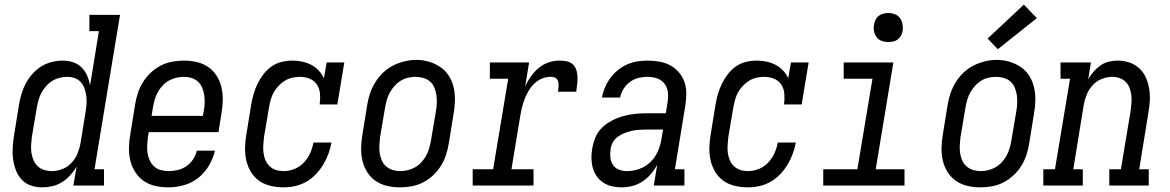

<svg xmlns="http://www.w3.org/2000/svg" viewBox="-20 -799 5040 827"><path d="M161 8Q161 8 161 8Q161 8 161 8Q161 8 161 8Q161 8 161 8Q135 8 111.5 -0.5Q88 -9 72 -27Q56 -45 47.5 -68.5Q39 -92 36 -116.5Q33 -141 35 -167.5Q37 -194 41 -219L62 -349Q66 -373 73 -396Q80 -419 91.5 -440.5Q103 -462 120 -481Q137 -500 158 -513Q179 -526 203 -532Q227 -538 250 -538Q273 -538 294.5 -531Q316 -524 331.5 -508.5Q347 -493 355.5 -473Q364 -453 368 -431L406 -665H365V-735H497L387 -70H428V0H296L310 -81Q298 -61 282 -43.5Q266 -26 246.5 -14Q227 -2 205 3Q183 8 161 8ZM204 -62Q226 -62 249 -71Q272 -80 288.5 -98Q305 -116 314 -138Q323 -160 327 -183L348 -313Q351 -331 352.5 -348.5Q354 -366 352 -382.5Q350 -399 345 -415Q340 -431 329.5 -443.5Q319 -456 303.5 -462Q288 -468 270 -468Q254 -468 237.5 -464Q221 -460 206 -451Q191 -442 179.5 -429Q168 -416 159.5 -401Q151 -386 146.5 -370Q142 -354 139 -338L117 -208Q115 -191 114 -173.5Q113 -156 115.5 -140Q118 -124 124.5 -109Q131 -94 142.5 -83Q154 -72 170 -67Q186 -62 203 -62Z M706 8Q677 8 649.5 2Q622 -4 600 -19Q578 -34 563 -57Q548 -80 541.5 -106.5Q535 -133 535.5 -162Q536 -191 541 -219L562 -349Q566 -374 574 -398.5Q582 -423 596 -445.5Q610 -468 630 -486.5Q650 -505 673.5 -517Q697 -529 722.5 -533.5Q748 -538 773 -538Q801 -538 828.5 -531.5Q856 -525 877.5 -510Q899 -495 913.5 -472Q928 -449 934 -422.5Q940 -396 939.5 -367.5Q939 -339 934 -311L921 -230H621L617 -208Q615 -191 614 -173.5Q613 -156 615.5 -139.5Q618 -123 625 -108Q632 -93 644 -82Q656 -71 672.5 -66.5Q689 -62 706 -62Q726 -62 745.5 -66.5Q765 -71 782.5 -83Q800 -95 811.5 -112.5Q823 -130 828 -150H906Q898 -117 880 -86Q862 -55 834 -33Q806 -11 772.5 -1.5Q739 8 706 8ZM633 -300H854L858 -322Q861 -339 861.5 -356.5Q862 -374 859.5 -390.5Q857 -407 850.5 -422Q844 -437 832.5 -447.5Q821 -458 805 -463Q789 -468 771 -468Q755 -468 738.5 -464Q722 -460 707 -451.5Q692 -443 680 -430Q668 -417 659.5 -401.5Q651 -386 646.5 -370Q642 -354 639 -338Z M1201 8Q1173 8 1145.5 1.5Q1118 -5 1096.5 -20Q1075 -35 1061 -58Q1047 -81 1041 -107.5Q1035 -134 1035.5 -162.5Q1036 -191 1041 -219L1062 -349Q1066 -372 1072.5 -394.5Q1079 -417 1089.5 -438.5Q1100 -460 1115 -479.5Q1130 -499 1150 -513Q1170 -527 1193.5 -532.5Q1217 -538 1240 -538Q1261 -538 1282 -533.5Q1303 -529 1321 -519.5Q1339 -510 1353 -495Q1367 -480 1375 -462L1387 -530H1463L1433 -349H1357Q1360 -371 1358.5 -393.5Q1357 -416 1346 -433.5Q1335 -451 1315 -459.5Q1295 -468 1272 -468Q1256 -468 1239.5 -464.5Q1223 -461 1208 -452Q1193 -443 1180.5 -430Q1168 -417 1159.5 -402Q1151 -387 1146.5 -370.5Q1142 -354 1139 -338L1117 -208Q1115 -191 1114 -174Q1113 -157 1115 -140.5Q1117 -124 1123.5 -109Q1130 -94 1141.5 -83Q1153 -72 1168.5 -67Q1184 -62 1201 -62Q1225 -62 1248 -71Q1271 -80 1288.5 -98.5Q1306 -117 1316 -139.5Q1326 -162 1330 -185H1408Q1403 -160 1394.5 -136.5Q1386 -113 1372.5 -90.5Q1359 -68 1340.5 -48.5Q1322 -29 1299 -16Q1276 -3 1251 2.5Q1226 8 1201 8Z M1702 8Q1674 8 1646.5 1.5Q1619 -5 1597.5 -20Q1576 -35 1561.5 -58Q1547 -81 1541 -107.5Q1535 -134 1535.5 -162.5Q1536 -191 1541 -219L1562 -349Q1566 -374 1574.5 -398.5Q1583 -423 1597 -445.5Q1611 -468 1630.5 -486.5Q1650 -505 1674 -517Q1698 -529 1723 -535Q1748 -541 1773 -541Q1802 -541 1828.5 -533Q1855 -525 1877 -510Q1899 -495 1913.5 -472Q1928 -449 1934 -422.5Q1940 -396 1939.5 -367.5Q1939 -339 1934 -311L1913 -181Q1909 -156 1901 -131.5Q1893 -107 1879 -84.5Q1865 -62 1845 -43.5Q1825 -25 1801.5 -13Q1778 -1 1752.5 3.5Q1727 8 1702 8ZM1704 -62Q1720 -62 1736.5 -66Q1753 -70 1768 -78.5Q1783 -87 1795 -100Q1807 -113 1815.5 -128.5Q1824 -144 1828.5 -160Q1833 -176 1836 -192L1858 -322Q1861 -339 1861.5 -356.5Q1862 -374 1859.5 -390.5Q1857 -407 1850.5 -422.5Q1844 -438 1831.5 -448.5Q1819 -459 1803 -463.5Q1787 -468 1769 -468Q1753 -468 1736.5 -464Q1720 -460 1705.5 -451Q1691 -442 1679.5 -429Q1668 -416 1659.5 -401Q1651 -386 1646.5 -370Q1642 -354 1639 -338L1617 -208Q1615 -191 1614 -173.5Q1613 -156 1615.5 -139.5Q1618 -123 1624.5 -108Q1631 -93 1643 -82.5Q1655 -72 1671 -67Q1687 -62 1704 -62Z M2016 0V-70H2104L2169 -460H2090V-530H2259L2242 -427Q2252 -449 2266.5 -469.5Q2281 -490 2300 -506Q2319 -522 2342.5 -530Q2366 -538 2389 -538Q2405 -538 2420.5 -535Q2436 -532 2447 -522Q2458 -512 2462.5 -497.5Q2467 -483 2467.5 -467.5Q2468 -452 2466 -436Q2464 -420 2462 -404H2383Q2385 -412 2385.5 -419Q2386 -426 2386 -433.5Q2386 -441 2384 -448Q2382 -455 2377.5 -460Q2373 -465 2365.5 -466.5Q2358 -468 2351 -468Q2332 -468 2314 -460.5Q2296 -453 2281.5 -439Q2267 -425 2257 -408Q2247 -391 2240 -373Q2233 -355 2228.5 -337Q2224 -319 2221 -300L2183 -70H2278V0Z M2658 8Q2637 8 2616.5 3.5Q2596 -1 2579 -12Q2562 -23 2550.5 -39.5Q2539 -56 2533.5 -75.5Q2528 -95 2527.5 -116.5Q2527 -138 2531 -159Q2535 -184 2545 -208Q2555 -232 2574 -250Q2593 -268 2616.5 -280Q2640 -292 2665 -299Q2690 -306 2714.5 -308.5Q2739 -311 2763 -311H2848L2855 -357Q2859 -378 2857 -399.5Q2855 -421 2843 -437.5Q2831 -454 2811 -461Q2791 -468 2770 -468Q2750 -468 2730.5 -463.5Q2711 -459 2694 -446.5Q2677 -434 2666 -416.5Q2655 -399 2651 -379H2573Q2577 -402 2586 -423Q2595 -444 2609 -463Q2623 -482 2641.5 -497Q2660 -512 2681.5 -521.5Q2703 -531 2725.5 -534.5Q2748 -538 2770 -538Q2795 -538 2820.5 -533.5Q2846 -529 2867 -517.5Q2888 -506 2904 -487.5Q2920 -469 2928 -446Q2936 -423 2936 -397Q2936 -371 2932 -345L2887 -70H2928V0H2796L2811 -90Q2800 -69 2784 -50Q2768 -31 2747.5 -17.5Q2727 -4 2704 2Q2681 8 2658 8ZM2680 -62Q2707 -62 2734 -71.5Q2761 -81 2781.5 -101Q2802 -121 2813.5 -147Q2825 -173 2829 -200L2836 -241H2763Q2748 -241 2732.5 -240Q2717 -239 2701.5 -235.5Q2686 -232 2670.5 -226Q2655 -220 2641.5 -210.5Q2628 -201 2620 -186.5Q2612 -172 2610 -156Q2607 -139 2609 -121Q2611 -103 2620 -89Q2629 -75 2645.5 -68.5Q2662 -62 2680 -62Z M3201 8Q3173 8 3145.5 1.5Q3118 -5 3096.5 -20Q3075 -35 3061 -58Q3047 -81 3041 -107.5Q3035 -134 3035.5 -162.5Q3036 -191 3041 -219L3062 -349Q3066 -372 3072.5 -394.5Q3079 -417 3089.5 -438.5Q3100 -460 3115 -479.5Q3130 -499 3150 -513Q3170 -527 3193.5 -532.5Q3217 -538 3240 -538Q3261 -538 3282 -533.5Q3303 -529 3321 -519.5Q3339 -510 3353 -495Q3367 -480 3375 -462L3387 -530H3463L3433 -349H3357Q3360 -371 3358.5 -393.5Q3357 -416 3346 -433.5Q3335 -451 3315 -459.5Q3295 -468 3272 -468Q3256 -468 3239.5 -464.5Q3223 -461 3208 -452Q3193 -443 3180.5 -430Q3168 -417 3159.5 -402Q3151 -387 3146.5 -370.5Q3142 -354 3139 -338L3117 -208Q3115 -191 3114 -174Q3113 -157 3115 -140.5Q3117 -124 3123.5 -109Q3130 -94 3141.5 -83Q3153 -72 3168.5 -67Q3184 -62 3201 -62Q3225 -62 3248 -71Q3271 -80 3288.5 -98.5Q3306 -117 3316 -139.5Q3326 -162 3330 -185H3408Q3403 -160 3394.5 -136.5Q3386 -113 3372.5 -90.5Q3359 -68 3340.5 -48.5Q3322 -29 3299 -16Q3276 -3 3251 2.5Q3226 8 3201 8Z M3526 0V-70H3673L3738 -460H3614V-530H3828L3752 -70H3876V0ZM3806 -618Q3791 -618 3777.5 -623Q3764 -628 3755.5 -639.5Q3747 -651 3744.5 -665.5Q3742 -680 3745 -695Q3747 -705 3752 -715Q3757 -725 3766 -731.5Q3775 -738 3785.5 -740.5Q3796 -743 3806 -743Q3821 -743 3835 -737.5Q3849 -732 3857 -720.5Q3865 -709 3867.5 -694.5Q3870 -680 3868 -665Q3866 -655 3860.5 -645Q3855 -635 3846 -628.5Q3837 -622 3826.5 -620Q3816 -618 3806 -618Z M4202 8Q4174 8 4146.5 1.5Q4119 -5 4097.5 -20Q4076 -35 4061.5 -58Q4047 -81 4041 -107.5Q4035 -134 4035.5 -162.5Q4036 -191 4041 -219L4062 -349Q4066 -374 4074.5 -398.5Q4083 -423 4097 -445.5Q4111 -468 4130.5 -486.5Q4150 -505 4174 -517Q4198 -529 4223 -535Q4248 -541 4273 -541Q4302 -541 4328.5 -533Q4355 -525 4377 -510Q4399 -495 4413.5 -472Q4428 -449 4434 -422.5Q4440 -396 4439.5 -367.5Q4439 -339 4434 -311L4413 -181Q4409 -156 4401 -131.5Q4393 -107 4379 -84.5Q4365 -62 4345 -43.5Q4325 -25 4301.5 -13Q4278 -1 4252.5 3.5Q4227 8 4202 8ZM4204 -62Q4220 -62 4236.5 -66Q4253 -70 4268 -78.5Q4283 -87 4295 -100Q4307 -113 4315.5 -128.5Q4324 -144 4328.5 -160Q4333 -176 4336 -192L4358 -322Q4361 -339 4361.5 -356.5Q4362 -374 4359.5 -390.5Q4357 -407 4350.5 -422.5Q4344 -438 4331.5 -448.5Q4319 -459 4303 -463.5Q4287 -468 4269 -468Q4253 -468 4236.5 -464Q4220 -460 4205.5 -451Q4191 -442 4179.5 -429Q4168 -416 4159.5 -401Q4151 -386 4146.5 -370Q4142 -354 4139 -338L4117 -208Q4115 -191 4114 -173.5Q4113 -156 4115.5 -139.5Q4118 -123 4124.5 -108Q4131 -93 4143 -82.5Q4155 -72 4171 -67Q4187 -62 4204 -62ZM4278 -587 4234 -633 4390 -779 4446 -721Z M4474 0V-70H4524L4589 -460H4548V-530H4679L4667 -456Q4676 -474 4689.5 -489.5Q4703 -505 4720 -517Q4737 -529 4756.5 -533.5Q4776 -538 4795 -538Q4821 -538 4845.5 -529.5Q4870 -521 4888 -504Q4906 -487 4916 -464Q4926 -441 4930 -415.5Q4934 -390 4932.5 -363.5Q4931 -337 4926 -311L4887 -70H4928V0H4758V-70H4808L4850 -322Q4852 -339 4853.5 -356Q4855 -373 4853 -389Q4851 -405 4845.5 -420Q4840 -435 4829 -446Q4818 -457 4803 -462.5Q4788 -468 4771 -468Q4748 -468 4725.5 -459Q4703 -450 4686.5 -432Q4670 -414 4661 -392Q4652 -370 4648 -347L4603 -70H4644V0Z"/></svg>

Font: Iosevka Curly Slab Oblique
Style: Regular
Weight: 400
Italic angle: -9°
Monospace: yes
Designer: Belleve Invis
Foundry: Belleve Invis
Version: Version 11.1.0; ttfautohint (v1.8.3)